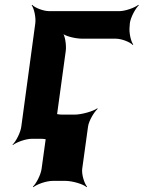

<svg xmlns="http://www.w3.org/2000/svg" viewBox="-20 -574 594 794"><path d="M516 -464 517 -478C520 -502 540 -539 554 -552L552 -554C537 -542 498 -528 474 -528H183C159 -528 124 -542 113 -554L111 -552C121 -539 129 -502 126 -478L68 -50C65 -26 46 11 32 24L33 26C48 14 87 0 111 0H152C176 0 214 14 228 26L231 24C218 11 206 -26 209 -50L252 -364C255 -388 249 -428 238 -440L236 -438C246 -425 291 -414 321 -414H459C483 -414 518 -400 529 -388L531 -390C521 -403 513 -440 516 -464ZM320 124 344 -50C347 -74 369 -111 384 -124L382 -126C366 -114 318 -100 288 -100H237C209 -100 173 -114 162 -126L160 -124C170 -111 179 -74 176 -50L152 124C149 148 130 185 116 198L118 200C133 188 171 174 199 174H250C280 174 326 188 338 200L340 198C329 185 317 148 320 124Z"/></svg>

Font: Asimov
Style: EdgeWideIt
Weight: 500
Designer: Google
Version: Version 2.000980: 2014